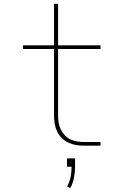

<svg xmlns="http://www.w3.org/2000/svg" viewBox="-20 -755 640 995"><path d="M415 0Q394 0 373.5 -3.5Q353 -7 334 -16Q315 -25 300 -40Q285 -55 276 -74Q267 -93 263.5 -113.5Q260 -134 260 -155V-501H99V-520H260V-735H281V-520H501V-501H281V-155Q281 -137 284 -119Q287 -101 295 -84.5Q303 -68 315.5 -54.5Q328 -41 344.5 -33Q361 -25 379 -22Q397 -19 415 -19H501V0ZM344 220 328 211Q341 188 346 161.5Q351 135 351 109H327V66H369V109Q369 137 363.5 166Q358 195 344 220Z"/></svg>

Font: Iosevka SS04 Thin Extended
Style: Regular
Weight: 100
Width: 7
Monospace: yes
Designer: Belleve Invis
Foundry: Belleve Invis
Version: Version 19.0.0; ttfautohint (v1.8.4)